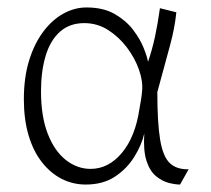

<svg xmlns="http://www.w3.org/2000/svg" viewBox="-20 -482 566 515"><path d="M210 13Q175 13 145 -2.5Q115 -18 92 -47.5Q69 -77 56.5 -119.5Q44 -162 44 -216Q44 -274 58 -319.5Q72 -365 96 -397Q120 -429 150 -445.5Q180 -462 212 -462Q257 -462 287.5 -444.5Q318 -427 337 -402Q356 -377 365.5 -353Q375 -329 377 -316Q388 -348 395.5 -382.5Q403 -417 409 -460L453 -449Q449 -408 436 -360Q423 -312 402 -235Q402 -153 409.5 -107.5Q417 -62 435.5 -44.5Q454 -27 486 -28L463 13Q450 13 432.5 8.5Q415 4 398.5 -9.5Q382 -23 373 -50.5Q364 -78 367 -124Q360 -93 340 -61Q320 -29 288 -8Q256 13 210 13ZM223 -29Q271 -29 307 -72Q343 -115 354 -190Q356 -201 358 -213Q360 -225 361 -236Q364 -263 353 -294.5Q342 -326 320.5 -354.5Q299 -383 270 -401.5Q241 -420 206 -420Q167 -420 141 -397Q115 -374 102.5 -332.5Q90 -291 90 -237Q90 -170 108 -123.5Q126 -77 156.5 -53Q187 -29 223 -29Z"/></svg>

Font: Ancizar Sans Thin
Style: Regular
Weight: 100
Designer: Cesar Puertas, Viviana Monsalve, Julian Moncada, Julian Prieto, Jose Castro, Mariel Hernandez, Felipe Aragon, Sara Alarc
Version: Version 8.100